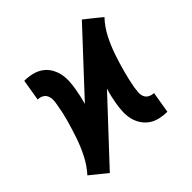

<svg xmlns="http://www.w3.org/2000/svg" viewBox="-168 -666 811 811"><g transform="rotate(-45 237.5 -260.0)"><path d="M49 11 12 -19 -25 -49Q3 -80 22 -117.5Q41 -155 54 -193.5Q67 -232 78 -270.5Q89 -309 95 -348Q98 -361 98.5 -375Q99 -389 94 -400.5Q89 -412 78 -418Q67 -424 53 -424L69 -520Q92 -520 113.5 -515Q135 -510 152.5 -498.5Q170 -487 181.5 -469Q193 -451 198 -430Q203 -409 202 -386Q201 -363 197 -341Q194 -323 190 -305.5Q186 -288 181 -270L424 -531L462 -501L499 -471Q470 -440 451 -402.5Q432 -365 419 -326.5Q406 -288 395.5 -249.5Q385 -211 378 -172Q376 -159 375 -145Q374 -131 379 -119.5Q384 -108 395.5 -102Q407 -96 420 -96L404 0Q382 0 360 -5Q338 -10 321 -21.5Q304 -33 292 -51Q280 -69 275 -90Q270 -111 271 -134Q272 -157 276 -179Q279 -197 283 -214.5Q287 -232 293 -250Z"/></g></svg>

Font: Iosevka SS04
Style: Bold Italic
Weight: 700
Italic angle: -9°
Monospace: yes
Designer: Belleve Invis
Foundry: Belleve Invis
Version: Version 19.0.0; ttfautohint (v1.8.4)